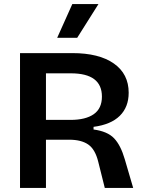

<svg xmlns="http://www.w3.org/2000/svg" viewBox="-20 -920 711 940"><path d="M78 0V-660H334Q465 -660 537.5 -609Q610 -558 610 -466Q610 -396 566.5 -353Q523 -310 438 -299V-286Q506 -277 538.5 -243Q571 -209 591 -140L632 0H493L461 -128Q446 -189 412 -212.5Q378 -236 319 -236H205V0ZM205 -333H325Q399 -333 439 -361Q479 -389 479 -447Q479 -561 327 -561H205ZM358 -735H260L334 -900H462Z"/></svg>

Font: Bricolage Grotesque 12pt SemiBold
Style: Regular
Weight: 600
Designer: Mathieu Triay
Foundry: Atelier Triay
Version: Version 1.001; ttfautohint (v1.8.4.7-5d5b);gftools[0.9.33.de